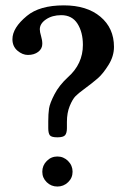

<svg xmlns="http://www.w3.org/2000/svg" viewBox="-20 -679 470 709"><path d="M127 -570.8Q127 -561 131.6 -545.9Q136.2 -530.8 136.2 -517.1Q136.2 -499 121.1 -487.5Q106 -476.1 83 -476.1Q63 -476.1 44.4 -491.9Q25.9 -507.8 25.9 -534.2Q25.9 -576.2 79.1 -620.1Q126 -659.2 215.8 -659.2Q300.8 -659.2 350.8 -617.2Q400.9 -575.2 400.9 -505.9Q400.9 -471.7 380.9 -439.5Q360.8 -407.2 342 -390.6Q323.2 -374 288.1 -348.1Q270 -335 259 -324Q248 -313 237.5 -287.6Q227.1 -262.2 227.1 -229V-206.1Q227.1 -188 220.5 -179.9Q213.9 -171.9 191.9 -171.9Q169.9 -171.9 164.1 -179.4Q158.2 -187 158.2 -206.1V-231Q158.2 -258.8 161.1 -278.3Q164.1 -297.9 181.2 -330.8Q198.2 -363.8 231 -394Q286.1 -442.9 286.1 -513.2Q286.1 -560.1 266.1 -591.6Q246.1 -623 206.1 -623Q172.9 -623 149.9 -607.4Q127 -591.8 127 -570.8ZM152.6 -6.1Q136.2 -22 136.2 -44.9Q136.2 -67.9 152.6 -84.5Q168.9 -101.1 191.9 -101.1Q214.8 -101.1 231.4 -84.5Q248 -67.9 248 -44.9Q248 -22 231.4 -6.1Q214.8 9.8 191.9 9.8Q168.9 9.8 152.6 -6.1Z"/></svg>

Font: Linux Libertine
Style: Semibold
Weight: 600
Designer: Philipp H. Poll
Foundry: Philipp H. Poll
Version: Version 5.1.2 ; ttfautohint (v0.9)